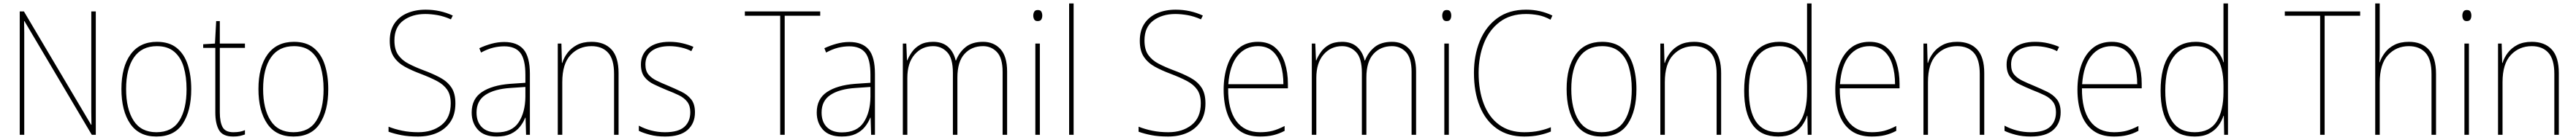

<svg xmlns="http://www.w3.org/2000/svg" viewBox="-20 -780 14871 810"><path d="M533 0H510L121 -658H119Q120 -623 120 -591Q120 -559 120 -519V0H94V-714H118L506 -58H508Q507 -95 507 -132.5Q507 -170 507 -200V-714H533Z M1084 -264Q1084 -139 1035 -64.5Q986 10 883 10Q782 10 731.5 -64.5Q681 -139 681 -265Q681 -393 734 -465.5Q787 -538 886 -538Q957 -538 1000.5 -502.5Q1044 -467 1064 -405Q1084 -343 1084 -264ZM708 -265Q708 -150 751 -82.5Q794 -15 883 -15Q973 -15 1015 -81.5Q1057 -148 1057 -264Q1057 -336 1040.5 -392Q1024 -448 986 -480.5Q948 -513 886 -513Q798 -513 753 -447.5Q708 -382 708 -265Z M1327 -15Q1348 -15 1364.5 -18Q1381 -21 1394 -27V-2Q1380 3 1364.5 6.5Q1349 10 1327 10Q1266 10 1244.5 -27Q1223 -64 1223 -130V-503H1153V-524L1221 -528L1228 -658H1249V-528H1394V-503H1249V-130Q1249 -74 1265 -44.5Q1281 -15 1327 -15Z M1875 -264Q1875 -139 1826 -64.5Q1777 10 1674 10Q1573 10 1522.5 -64.5Q1472 -139 1472 -265Q1472 -393 1525 -465.5Q1578 -538 1677 -538Q1748 -538 1791.5 -502.5Q1835 -467 1855 -405Q1875 -343 1875 -264ZM1499 -265Q1499 -150 1542 -82.5Q1585 -15 1674 -15Q1764 -15 1806 -81.5Q1848 -148 1848 -264Q1848 -336 1831.5 -392Q1815 -448 1777 -480.5Q1739 -513 1677 -513Q1589 -513 1544 -447.5Q1499 -382 1499 -265Z M2609 -182Q2609 -118 2580.5 -75.5Q2552 -33 2503.5 -11.5Q2455 10 2393 10Q2339 10 2297.5 2Q2256 -6 2223 -18V-47Q2258 -33 2301 -24Q2344 -15 2395 -15Q2476 -15 2529 -57Q2582 -99 2582 -182Q2582 -231 2561.5 -261Q2541 -291 2502 -311.5Q2463 -332 2408 -353Q2357 -372 2317 -394Q2277 -416 2253.5 -451Q2230 -486 2230 -544Q2230 -604 2257 -644Q2284 -684 2331 -704Q2378 -724 2437 -724Q2521 -724 2594 -690L2583 -668Q2543 -686 2505.5 -692.5Q2468 -699 2435 -699Q2359 -699 2308 -661Q2257 -623 2257 -546Q2257 -493 2279 -462Q2301 -431 2338.5 -411.5Q2376 -392 2421 -375Q2478 -354 2520 -331.5Q2562 -309 2585.5 -274.5Q2609 -240 2609 -182Z M2891 -537Q2966 -537 3002.5 -494Q3039 -451 3039 -353V0H3017L3014 -99H3012Q3001 -71 2981 -46Q2961 -21 2928.5 -5.5Q2896 10 2848 10Q2775 10 2739 -29.5Q2703 -69 2703 -129Q2703 -208 2762 -247.5Q2821 -287 2925 -295L3013 -301V-347Q3013 -437 2983.5 -474.5Q2954 -512 2891 -512Q2859 -512 2826.5 -504Q2794 -496 2757 -476L2747 -501Q2781 -517 2817.5 -527Q2854 -537 2891 -537ZM2926 -271Q2834 -265 2782.5 -231Q2731 -197 2731 -129Q2731 -75 2761.5 -44.5Q2792 -14 2848 -14Q2935 -14 2973.5 -71.5Q3012 -129 3013 -220V-277Z M3395 -538Q3469 -538 3510 -494Q3551 -450 3551 -357V0H3525V-352Q3525 -437 3490.5 -475Q3456 -513 3395 -513Q3322 -513 3274 -462Q3226 -411 3226 -305V0H3200V-528H3221L3224 -416H3226Q3235 -446 3256 -474Q3277 -502 3311 -520Q3345 -538 3395 -538Z M3992 -130Q3992 -66 3949 -28Q3906 10 3819 10Q3771 10 3731.5 -0.5Q3692 -11 3668 -23V-53Q3701 -35 3739.5 -25Q3778 -15 3819 -15Q3896 -15 3930.5 -46Q3965 -77 3965 -131Q3965 -168 3947.5 -191Q3930 -214 3899 -229Q3868 -244 3829 -259Q3788 -276 3754 -292.5Q3720 -309 3700 -335.5Q3680 -362 3680 -407Q3680 -466 3723 -502Q3766 -538 3845 -538Q3885 -538 3920.5 -529.5Q3956 -521 3983 -509L3971 -484Q3948 -497 3913.5 -505Q3879 -513 3845 -513Q3781 -513 3743.5 -486Q3706 -459 3706 -407Q3706 -370 3723.5 -349Q3741 -328 3770.5 -313.5Q3800 -299 3837 -284Q3877 -267 3912.5 -250Q3948 -233 3970 -205.5Q3992 -178 3992 -130Z M4510 0H4484V-689H4280V-714H4715V-689H4510Z M4883 -537Q4958 -537 4994.5 -494Q5031 -451 5031 -353V0H5009L5006 -99H5004Q4993 -71 4973 -46Q4953 -21 4920.5 -5.5Q4888 10 4840 10Q4767 10 4731 -29.5Q4695 -69 4695 -129Q4695 -208 4754 -247.5Q4813 -287 4917 -295L5005 -301V-347Q5005 -437 4975.5 -474.5Q4946 -512 4883 -512Q4851 -512 4818.5 -504Q4786 -496 4749 -476L4739 -501Q4773 -517 4809.5 -527Q4846 -537 4883 -537ZM4918 -271Q4826 -265 4774.5 -231Q4723 -197 4723 -129Q4723 -75 4753.5 -44.5Q4784 -14 4840 -14Q4927 -14 4965.5 -71.5Q5004 -129 5005 -220V-277Z M5655 -538Q5717 -538 5755.5 -496Q5794 -454 5794 -366V0H5768V-364Q5768 -444 5735.5 -478.5Q5703 -513 5655 -513Q5589 -513 5548 -468Q5507 -423 5507 -331V0H5481V-358Q5481 -443 5448 -478Q5415 -513 5367 -513Q5302 -513 5260 -464.5Q5218 -416 5218 -329V0H5192V-528H5212L5216 -431H5218Q5227 -454 5244.5 -479Q5262 -504 5291.5 -521Q5321 -538 5367 -538Q5421 -538 5453.5 -508.5Q5486 -479 5497 -430H5499Q5517 -477 5554.5 -507.5Q5592 -538 5655 -538Z M5971 -722Q5987 -722 5992 -712Q5997 -702 5997 -690Q5997 -677 5991.5 -667.5Q5986 -658 5970 -658Q5956 -658 5950.5 -667.5Q5945 -677 5945 -690Q5945 -702 5950.5 -712Q5956 -722 5971 -722ZM5983 -528V0H5957V-528Z M6178 0H6152V-760H6178Z M6939 -182Q6939 -118 6910.5 -75.5Q6882 -33 6833.5 -11.5Q6785 10 6723 10Q6669 10 6627.5 2Q6586 -6 6553 -18V-47Q6588 -33 6631 -24Q6674 -15 6725 -15Q6806 -15 6859 -57Q6912 -99 6912 -182Q6912 -231 6891.5 -261Q6871 -291 6832 -311.5Q6793 -332 6738 -353Q6687 -372 6647 -394Q6607 -416 6583.5 -451Q6560 -486 6560 -544Q6560 -604 6587 -644Q6614 -684 6661 -704Q6708 -724 6767 -724Q6851 -724 6924 -690L6913 -668Q6873 -686 6835.5 -692.5Q6798 -699 6765 -699Q6689 -699 6638 -661Q6587 -623 6587 -546Q6587 -493 6609 -462Q6631 -431 6668.5 -411.5Q6706 -392 6751 -375Q6808 -354 6850 -331.5Q6892 -309 6915.5 -274.5Q6939 -240 6939 -182Z M7242 -538Q7304 -538 7342 -504.5Q7380 -471 7397.5 -416Q7415 -361 7415 -295V-269H7070Q7069 -146 7116.5 -80.5Q7164 -15 7255 -15Q7295 -15 7326 -23Q7357 -31 7396 -51V-23Q7364 -6 7330.5 2Q7297 10 7255 10Q7181 10 7134.5 -24.5Q7088 -59 7066 -120Q7044 -181 7044 -261Q7044 -338 7065.5 -401Q7087 -464 7131 -501Q7175 -538 7242 -538ZM7242 -513Q7170 -513 7124.5 -457.5Q7079 -402 7071 -293H7389Q7389 -356 7373.5 -406Q7358 -456 7325.5 -484.5Q7293 -513 7242 -513Z M8016 -538Q8078 -538 8116.5 -496Q8155 -454 8155 -366V0H8129V-364Q8129 -444 8096.5 -478.5Q8064 -513 8016 -513Q7950 -513 7909 -468Q7868 -423 7868 -331V0H7842V-358Q7842 -443 7809 -478Q7776 -513 7728 -513Q7663 -513 7621 -464.5Q7579 -416 7579 -329V0H7553V-528H7573L7577 -431H7579Q7588 -454 7605.5 -479Q7623 -504 7652.5 -521Q7682 -538 7728 -538Q7782 -538 7814.5 -508.5Q7847 -479 7858 -430H7860Q7878 -477 7915.5 -507.5Q7953 -538 8016 -538Z M8332 -722Q8348 -722 8353 -712Q8358 -702 8358 -690Q8358 -677 8352.5 -667.5Q8347 -658 8331 -658Q8317 -658 8311.5 -667.5Q8306 -677 8306 -690Q8306 -702 8311.5 -712Q8317 -722 8332 -722ZM8344 -528V0H8318V-528Z M8790 -699Q8699 -699 8638 -653Q8577 -607 8546.5 -529.5Q8516 -452 8516 -359Q8516 -256 8546 -178.5Q8576 -101 8635 -58Q8694 -15 8779 -15Q8828 -15 8866.5 -23.5Q8905 -32 8933 -44V-19Q8905 -7 8866 1.5Q8827 10 8779 10Q8686 10 8621 -36Q8556 -82 8522.5 -165Q8489 -248 8489 -359Q8489 -460 8523 -543Q8557 -626 8624 -675Q8691 -724 8790 -724Q8872 -724 8942 -690L8931 -666Q8895 -686 8859.5 -692.5Q8824 -699 8790 -699Z M9427 -264Q9427 -139 9378 -64.5Q9329 10 9226 10Q9125 10 9074.5 -64.5Q9024 -139 9024 -265Q9024 -393 9077 -465.5Q9130 -538 9229 -538Q9300 -538 9343.5 -502.5Q9387 -467 9407 -405Q9427 -343 9427 -264ZM9051 -265Q9051 -150 9094 -82.5Q9137 -15 9226 -15Q9316 -15 9358 -81.5Q9400 -148 9400 -264Q9400 -336 9383.5 -392Q9367 -448 9329 -480.5Q9291 -513 9229 -513Q9141 -513 9096 -447.5Q9051 -382 9051 -265Z M9760 -538Q9834 -538 9875 -494Q9916 -450 9916 -357V0H9890V-352Q9890 -437 9855.5 -475Q9821 -513 9760 -513Q9687 -513 9639 -462Q9591 -411 9591 -305V0H9565V-528H9586L9589 -416H9591Q9600 -446 9621 -474Q9642 -502 9676 -520Q9710 -538 9760 -538Z M10246 10Q10146 10 10097.5 -58Q10049 -126 10049 -255Q10049 -392 10101.5 -465Q10154 -538 10252 -538Q10318 -538 10358 -502.5Q10398 -467 10412 -420H10414Q10412 -448 10412 -474Q10412 -500 10412 -526V-760H10438V0H10416L10414 -110H10412Q10402 -79 10381.5 -51.5Q10361 -24 10327.5 -7Q10294 10 10246 10ZM10246 -15Q10333 -15 10372.5 -77Q10412 -139 10412 -248V-284Q10412 -392 10371.5 -452.5Q10331 -513 10253 -513Q10167 -513 10121.5 -448Q10076 -383 10076 -255Q10076 -137 10117.5 -76Q10159 -15 10246 -15Z M10773 -538Q10835 -538 10873 -504.5Q10911 -471 10928.5 -416Q10946 -361 10946 -295V-269H10601Q10600 -146 10647.5 -80.5Q10695 -15 10786 -15Q10826 -15 10857 -23Q10888 -31 10927 -51V-23Q10895 -6 10861.5 2Q10828 10 10786 10Q10712 10 10665.5 -24.5Q10619 -59 10597 -120Q10575 -181 10575 -261Q10575 -338 10596.5 -401Q10618 -464 10662 -501Q10706 -538 10773 -538ZM10773 -513Q10701 -513 10655.5 -457.5Q10610 -402 10602 -293H10920Q10920 -356 10904.5 -406Q10889 -456 10856.5 -484.5Q10824 -513 10773 -513Z M11279 -538Q11353 -538 11394 -494Q11435 -450 11435 -357V0H11409V-352Q11409 -437 11374.5 -475Q11340 -513 11279 -513Q11206 -513 11158 -462Q11110 -411 11110 -305V0H11084V-528H11105L11108 -416H11110Q11119 -446 11140 -474Q11161 -502 11195 -520Q11229 -538 11279 -538Z M11876 -130Q11876 -66 11833 -28Q11790 10 11703 10Q11655 10 11615.5 -0.5Q11576 -11 11552 -23V-53Q11585 -35 11623.5 -25Q11662 -15 11703 -15Q11780 -15 11814.5 -46Q11849 -77 11849 -131Q11849 -168 11831.5 -191Q11814 -214 11783 -229Q11752 -244 11713 -259Q11672 -276 11638 -292.5Q11604 -309 11584 -335.5Q11564 -362 11564 -407Q11564 -466 11607 -502Q11650 -538 11729 -538Q11769 -538 11804.5 -529.5Q11840 -521 11867 -509L11855 -484Q11832 -497 11797.5 -505Q11763 -513 11729 -513Q11665 -513 11627.5 -486Q11590 -459 11590 -407Q11590 -370 11607.5 -349Q11625 -328 11654.5 -313.5Q11684 -299 11721 -284Q11761 -267 11796.5 -250Q11832 -233 11854 -205.5Q11876 -178 11876 -130Z M12171 -538Q12233 -538 12271 -504.5Q12309 -471 12326.5 -416Q12344 -361 12344 -295V-269H11999Q11998 -146 12045.5 -80.5Q12093 -15 12184 -15Q12224 -15 12255 -23Q12286 -31 12325 -51V-23Q12293 -6 12259.5 2Q12226 10 12184 10Q12110 10 12063.5 -24.5Q12017 -59 11995 -120Q11973 -181 11973 -261Q11973 -338 11994.5 -401Q12016 -464 12060 -501Q12104 -538 12171 -538ZM12171 -513Q12099 -513 12053.5 -457.5Q12008 -402 12000 -293H12318Q12318 -356 12302.5 -406Q12287 -456 12254.5 -484.5Q12222 -513 12171 -513Z M12650 10Q12550 10 12501.5 -58Q12453 -126 12453 -255Q12453 -392 12505.5 -465Q12558 -538 12656 -538Q12722 -538 12762 -502.5Q12802 -467 12816 -420H12818Q12816 -448 12816 -474Q12816 -500 12816 -526V-760H12842V0H12820L12818 -110H12816Q12806 -79 12785.5 -51.5Q12765 -24 12731.5 -7Q12698 10 12650 10ZM12650 -15Q12737 -15 12776.5 -77Q12816 -139 12816 -248V-284Q12816 -392 12775.5 -452.5Q12735 -513 12657 -513Q12571 -513 12525.5 -448Q12480 -383 12480 -255Q12480 -137 12521.5 -76Q12563 -15 12650 -15Z M13400 0H13374V-689H13170V-714H13605V-689H13400Z M13718 -495Q13718 -472 13717.5 -455.5Q13717 -439 13716 -420H13718Q13728 -449 13748.5 -476Q13769 -503 13803 -520.5Q13837 -538 13887 -538Q13961 -538 14002 -492.5Q14043 -447 14043 -353V0H14017V-351Q14017 -437 13982 -475Q13947 -513 13886 -513Q13814 -513 13766 -461.5Q13718 -410 13718 -301V0H13692V-760H13718Z M14221 -722Q14237 -722 14242 -712Q14247 -702 14247 -690Q14247 -677 14241.5 -667.5Q14236 -658 14220 -658Q14206 -658 14200.5 -667.5Q14195 -677 14195 -690Q14195 -702 14200.5 -712Q14206 -722 14221 -722ZM14233 -528V0H14207V-528Z M14596 -538Q14670 -538 14711 -494Q14752 -450 14752 -357V0H14726V-352Q14726 -437 14691.5 -475Q14657 -513 14596 -513Q14523 -513 14475 -462Q14427 -411 14427 -305V0H14401V-528H14422L14425 -416H14427Q14436 -446 14457 -474Q14478 -502 14512 -520Q14546 -538 14596 -538Z"/></svg>

Font: Noto Sans Tamil SemiCondensed Thin
Style: Regular
Weight: 100
Width: 4
Designer: Jelle Bosma - Monotype Design Team
Foundry: Monotype Imaging Inc.
Version: Version 2.004; ttfautohint (v1.8.4.7-5d5b)